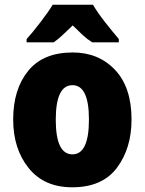

<svg xmlns="http://www.w3.org/2000/svg" viewBox="-20 -786 618 816"><path d="M204 -766Q186 -736 151.5 -691Q117 -646 93 -620V-606H208Q227 -619 246 -637Q265 -655 289 -678Q312 -655 331.5 -637Q351 -619 372 -606H485V-620Q457 -653 426 -692.5Q395 -732 375 -766ZM289 -563Q163 -563 99.5 -484.5Q36 -406 36 -278Q36 -154 101.5 -72Q167 10 287 10Q415 10 477 -73Q539 -156 539 -278Q539 -415 469 -489Q399 -563 289 -563ZM288 -424Q358 -424 358 -278Q358 -130 288 -130Q217 -130 217 -277Q217 -424 288 -424Z"/></svg>

Font: Noto Sans UI SemiCondensed Black
Style: Regular
Weight: 900
Width: 4
Designer: Monotype Design Team
Foundry: Monotype Imaging Inc.
Version: 1.001